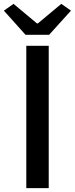

<svg xmlns="http://www.w3.org/2000/svg" viewBox="-39 -973 387 993"><path d="M97 -736H213V0H97ZM-19 -918 31 -953 152 -852H157L278 -953L328 -918L215 -793H93Z"/></svg>

Font: Kinto Sans Med
Style: Regular
Weight: 500
Designer: Authors: Ryoko NISHIZUKA  (kana & ideographs); Paul D. Hunt (Latin, Greek & Cyrillic); Wenlong ZHANG  (bopomofo); Sandol
Foundry: Adobe Systems Incorporated, ookami Inc.
Version: Version 0.001